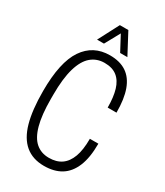

<svg xmlns="http://www.w3.org/2000/svg" viewBox="-215 -957 911 1058"><g transform="rotate(30 240.0 -428.5)"><path d="M248 12Q176 12 129 -27Q82 -66 60 -144.5Q38 -223 38 -343Q38 -527 96 -612.5Q154 -698 260 -698Q324 -698 365.5 -670Q407 -642 427.5 -585.5Q448 -529 448 -442H392Q392 -508 378.5 -553.5Q365 -599 335 -623Q305 -647 255 -647Q206 -647 170.5 -617Q135 -587 116 -522Q97 -457 97 -353V-327Q97 -225 114.5 -161.5Q132 -98 166 -69Q200 -40 249 -40Q297 -40 328.5 -62Q360 -84 376.5 -128.5Q393 -173 393 -244H447Q447 -155 423.5 -98.5Q400 -42 356 -15Q312 12 248 12ZM154 -737 223 -869H277L347 -737H301L237 -857H264L198 -737Z"/></g></svg>

Font: Archivo ExtraCondensed ExtraLight
Style: Regular
Weight: 250
Width: 2
Designer: Hector Gatti
Foundry: Omnibus-Type
Version: Version 2.001